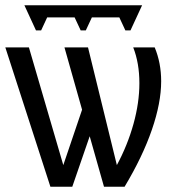

<svg xmlns="http://www.w3.org/2000/svg" viewBox="-30 -708 650 728"><path d="M556.6 -528.3Q581.1 -469.2 581.1 -399.9Q581.1 -318.4 545.9 -216.1Q510.7 -113.8 442.4 0H364.3L310.1 -191.4L244.1 0H161.1L-9.8 -528.3H79.6L210 -82L281.2 -292L214.4 -528.3H303.7L413.1 -82Q453.6 -157.2 476.1 -238Q498.5 -318.8 498.5 -392.6Q498.5 -468.8 475.1 -528.3ZM508.8 -688 464.8 -592.8H445.3L422.4 -642.1H318.4L295.4 -592.8H275.9L252.9 -642.1H148.9L126 -592.8H106.4L62.5 -688Z"/></svg>

Font: Courier New
Style: Regular
Weight: 400
Designer: Steve Matteson
Foundry: Ascender Corporation
Version: Version 2.00.3